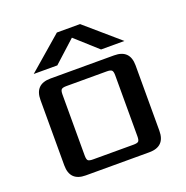

<svg xmlns="http://www.w3.org/2000/svg" viewBox="-123 -791 873 903"><g transform="rotate(-20 314.0 -339.0)"><path d="M315 -631 206 -532H88L257 -678H373L542 -532H425ZM446 -90V-395Q446 -414 440 -420Q434 -426 415 -426H213Q194 -426 188 -420Q182 -414 182 -395V-90Q182 -70 188 -64.5Q194 -59 213 -59H415Q434 -59 440 -64.5Q446 -70 446 -90ZM155 -485H473Q552 -485 552 -406V-79Q552 0 473 0H155Q76 0 76 -79V-406Q76 -485 155 -485Z"/></g></svg>

Font: Sarpanch Medium
Style: Regular
Weight: 500
Designer: Manushi Parikh (Devanagari and Latin), Jyotish Sonowal (Devanagari)
Foundry: Indian Type Foundry
Version: Version 2.004;PS 1.0;hotconv 1.0.78;makeotf.lib2.5.61930; tt